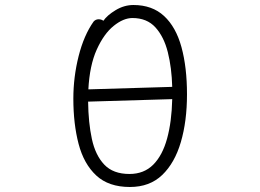

<svg xmlns="http://www.w3.org/2000/svg" viewBox="-20 -731 1040 767"><path d="M393 -648Q408 -670 442 -690.5Q476 -711 513 -711Q588 -711 635.5 -667Q683 -623 705 -542.5Q727 -462 727 -354Q727 -247 702.5 -163.5Q678 -80 628 -32Q578 16 499 16Q414 16 364.5 -30Q315 -76 294 -156Q273 -236 273 -337Q273 -423 294 -506.5Q315 -590 354 -645Q362 -654 374 -654Q385 -654 393 -648ZM668 -384Q666 -460 650.5 -522Q635 -584 601 -621.5Q567 -659 509 -659Q473 -659 434 -627.5Q395 -596 366.5 -533Q338 -470 333 -374ZM332 -325Q333 -241 347 -176Q361 -111 396.5 -73.5Q432 -36 497 -36Q555 -36 592 -73Q629 -110 647.5 -177.5Q666 -245 668 -335Z"/></svg>

Font: Moon Stars Kai T Light
Style: Regular
Weight: 300
Designer: GuiWonder
Version: Version 1.101